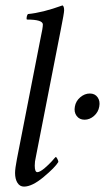

<svg xmlns="http://www.w3.org/2000/svg" viewBox="-20 -689 402 715"><path d="M130.9 -545.9Q139.6 -585.4 139.6 -597.7Q139.6 -616.2 80.1 -616.2Q78.1 -619.1 79.6 -626.5Q81.1 -633.8 84 -636.7Q137.7 -641.6 212.9 -668.9Q218.8 -665.5 218.8 -650.4Q218.8 -640.6 206.1 -577.1L113.3 -103.5Q109.4 -87.9 109.4 -72.3Q109.4 -47.9 119.1 -47.9Q124 -47.9 131.1 -52Q138.2 -56.2 145.3 -62Q152.3 -67.9 159.9 -75.2Q167.5 -82.5 172.9 -88.4Q178.2 -94.2 182.6 -99.6L187.5 -104.5Q189.9 -104.5 193.6 -97.4Q197.3 -90.3 197.3 -85.9Q185.1 -65.4 142.3 -29.8Q99.6 5.9 69.3 5.9Q53.7 5.9 44.9 -8.3Q36.1 -22.5 36.1 -44.9Q36.1 -61 43 -96.7ZM258.8 -292Q262.2 -312.5 278.8 -326.7Q295.4 -340.8 314.5 -340.8Q333.5 -340.8 343.5 -326.7Q353.5 -312.5 349.6 -292Q346.2 -271.5 330.1 -257.3Q314 -243.2 294.9 -243.2Q275.9 -243.2 265.4 -257.3Q254.9 -271.5 258.8 -292Z"/></svg>

Font: Crimson
Style: Italic
Weight: 400
Italic angle: -11°
Version: Version 0.8